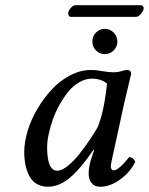

<svg xmlns="http://www.w3.org/2000/svg" viewBox="-20 -708 572 738"><path d="M356 -220.2Q372.1 -261.7 380.9 -311.8Q389.6 -361.8 391.1 -387.2Q366.7 -405.8 334 -405.8Q309.1 -405.8 285.2 -392.1Q261.2 -378.4 242.9 -356Q224.6 -333.5 208.7 -305.2Q192.9 -276.9 182.6 -247.3Q172.4 -217.8 166.7 -190.4Q161.1 -163.1 161.1 -142.1Q161.1 -51.8 200.2 -51.8Q217.8 -51.8 241.7 -71.3Q265.6 -90.8 288.1 -119.9Q310.5 -148.9 327.6 -174.6Q344.7 -200.2 356 -220.2ZM469.2 -439Q483.9 -439 483.9 -422.9Q481.4 -413.1 458 -314L416 -121.1Q405.8 -76.7 405.8 -69.8Q405.8 -53.2 418 -53.2Q425.8 -53.2 441.4 -66.2Q457 -79.1 476.1 -104Q492.2 -104 500 -85.9Q480 -45.4 441.4 -17.8Q402.8 9.8 366.2 9.8Q343.8 9.8 332.3 -3.9Q320.8 -17.6 320.8 -41Q320.8 -72.8 335 -110.8L341.8 -130.9L339.8 -132.8Q291 -61 249.5 -25.6Q208 9.8 164.1 9.8Q138.7 9.8 120.1 -1.7Q101.6 -13.2 91.8 -33.2Q82 -53.2 77.6 -75.4Q73.2 -97.7 73.2 -124Q73.2 -161.6 86.4 -205.3Q99.6 -249 124 -290Q148.4 -331.1 179.4 -364.5Q210.4 -397.9 250 -418.5Q289.6 -439 329.1 -439Q350.6 -439 376 -434.1Q398.9 -430.2 416 -430.2Q435.5 -430.2 451.2 -436Q461.4 -439 469.2 -439ZM335 -547.9Q335 -568.4 348.9 -582.8Q362.8 -597.2 382.8 -597.2Q402.8 -597.2 417 -582.5Q431.2 -567.9 431.2 -547.9Q431.2 -528.3 417 -514.2Q402.8 -500 382.8 -500Q362.8 -500 348.9 -514.2Q335 -528.3 335 -547.9ZM502 -643.1H252.9Q247.1 -643.1 244.1 -648.2Q241.2 -653.3 242.2 -659.2Q243.7 -668.5 252.7 -678.2Q261.7 -688 270 -688H520Q526.9 -688 530 -683.3Q533.2 -678.7 532.2 -673.8Q529.8 -663.6 520.5 -653.3Q511.2 -643.1 502 -643.1Z"/></svg>

Font: Common Serif News
Style: Italic
Weight: 450
Italic angle: -12°
Designer: Philipp H. Poll, Khaled Hosny
Foundry: Stefan Peev, Context Ltd.
Version: Version 1.026